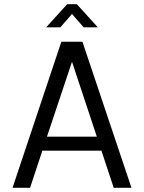

<svg xmlns="http://www.w3.org/2000/svg" viewBox="-20 -900 690 920"><path d="M40 0 274 -700H375L610 0H525L466 -178H183L124 0ZM325 -604 205 -245H444ZM201 -769 302 -880H348L449 -769H381L325 -833L269 -769Z"/></svg>

Font: Kulim Park
Style: Regular
Weight: 400
Designer: Noponies / Dale Sattler
Foundry: Noponies
Version: Version 1.000; ttfautohint (v1.8.3)